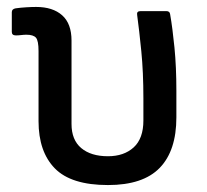

<svg xmlns="http://www.w3.org/2000/svg" viewBox="-20 -521 596 553"><path d="M291 12Q185 12 138 -36Q91 -84 91 -172V-374Q91 -404 83.5 -412.5Q76 -421 56 -421Q49 -421 41 -420Q33 -419 26 -419Q14 -419 14 -429V-486Q14 -495 25 -497Q39 -499 55.5 -500Q72 -501 84 -501Q132 -501 159 -477Q186 -453 186 -404V-164Q186 -118 214 -94.5Q242 -71 291 -71Q337 -71 365 -96.5Q393 -122 393 -174V-238Q393 -313 387 -373.5Q381 -434 375 -478Q373 -489 385 -489H459Q469 -489 470 -480Q477 -440 482.5 -384Q488 -328 488 -260V-183Q488 -87 440 -37.5Q392 12 291 12Z"/></svg>

Font: Sofia Sans Medium
Style: Regular
Weight: 500
Designer: Botio Nikoltchev, Ani Petrova
Foundry: lettersoup
Version: Version 4.101; ttfautohint (v1.8.4.7-5d5b)